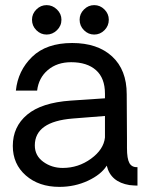

<svg xmlns="http://www.w3.org/2000/svg" viewBox="-20 -725 584 750"><path d="M105 -648Q105 -671 122 -688Q139 -705 162 -705Q185 -705 202.5 -688Q220 -671 220 -648Q220 -624 202.5 -607Q185 -590 162 -590Q139 -590 122 -607Q105 -624 105 -648ZM291 -648Q291 -671 308 -688Q325 -705 348 -705Q371 -705 388 -688Q405 -671 405 -648Q405 -624 388 -607Q371 -590 348 -590Q325 -590 308 -607Q291 -624 291 -648ZM212 5Q132 5 81 -39.5Q30 -84 30 -155Q30 -230 86 -277Q142 -324 256 -332L390 -341V-359Q390 -420 355 -451Q320 -482 258 -482Q203 -482 167 -451.5Q131 -421 125 -371H42Q50 -449 105.5 -503Q161 -557 262 -557Q361 -557 418 -504.5Q475 -452 475 -357Q475 -317 475.5 -268Q476 -219 476 -185Q476 -151 476 -147Q476 -105 485.5 -88Q495 -71 517 -72V0Q506 0 486 -2Q412 -14 397 -78Q375 -43 323.5 -19Q272 5 212 5ZM225 -69Q286 -69 335.5 -105Q385 -141 390 -188V-272L264 -262Q116 -250 116 -157Q116 -117 149 -93Q182 -69 225 -69Z"/></svg>

Font: Oakes Grotesk
Style: Regular
Weight: 400
Designer: Samuel Oakes
Foundry: Samuel Oakes
Version: Version 1.000;PS 001.000;hotconv 1.0.88;makeotf.lib2.5.64775